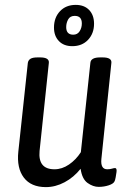

<svg xmlns="http://www.w3.org/2000/svg" viewBox="-20 -759 523 786"><path d="M168 7Q107 7 77.5 -32Q48 -71 55 -138L94 -502Q96 -513 105 -518.5Q114 -524 134 -524H144Q182 -524 180 -502L142 -141Q135 -66 203 -66Q234 -66 262.5 -85.5Q291 -105 311 -136L350 -502Q352 -524 390 -524H400Q438 -524 436 -502L395 -108Q391 -66 419 -66Q430 -66 438 -68.5Q446 -71 451 -71Q459 -71 457 -55Q456 -46 453.5 -33Q451 -20 449 -17Q445 -7 425.5 -0.5Q406 6 384 6Q361 6 338.5 -10Q316 -26 310 -68Q282 -33 244.5 -13Q207 7 168 7ZM276 -570Q241 -570 221 -591Q201 -612 201 -646Q201 -687 225.5 -713Q250 -739 290 -739Q325 -739 345 -718Q365 -697 365 -662Q365 -622 340.5 -596Q316 -570 276 -570ZM280 -617Q297 -617 306 -631Q315 -645 315 -663Q315 -694 286 -694Q267 -694 259 -679.5Q251 -665 251 -648Q251 -617 280 -617Z"/></svg>

Font: Asap Condensed Condensed Regular
Style: Italic
Weight: 400
Width: 3
Italic angle: -6°
Designer: Pablo Cosgaya
Foundry: Omnibus-Type
Version: Version 3.001; ttfautohint (v1.8.4.7-5d5b)